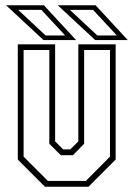

<svg xmlns="http://www.w3.org/2000/svg" viewBox="-20 -708 506 728"><path d="M150.5 0 47.5 -103V-540H189V-172L219.5 -141.5H246.5L277 -172V-540H418.5V-103L315.5 0ZM161.5 -22H305.5L397 -114V-518.5H299V-163L256.5 -119.5H210.5L167 -163V-518.5H69.5V-114ZM464.5 -556H341L199 -688H342.5ZM423 -573.5 333 -670.5H245L349 -573.5ZM268.5 -556H145L3 -688H146.5ZM227 -573.5 137 -670.5H49L153 -573.5Z"/></svg>

Font: Tourney Condensed ExtraLight
Style: Regular
Weight: 200
Width: 3
Designer: Tyler Finck
Foundry: Etcetera Type Co
Version: Version 1.010; ttfautohint (v1.8.3)